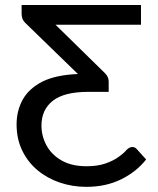

<svg xmlns="http://www.w3.org/2000/svg" viewBox="-20 -736 628 764"><path d="M323.5 7.5Q268 7.5 218 -9.5Q168 -26.5 129.5 -58.5Q91 -90.5 68.5 -136.8Q46 -183 46 -241Q46 -295 70.2 -339.2Q94.5 -383.5 149 -411.5Q203 -438 290 -441.5L81.5 -644Q72 -653.5 69 -662.8Q66 -672 66 -680.5V-716H541V-637.5H201L398.5 -444Q412.5 -429.5 412.5 -411.5V-370.5H331.5Q235.5 -370.5 190.2 -335Q145 -299.5 145 -236.5Q145 -194.5 165 -157.5Q185 -120.5 225 -97.5Q265 -74.5 324.5 -74.5Q368 -74.5 399.8 -85.5Q431.5 -96.5 452.5 -112Q473.5 -127 484 -140Q492 -147 496.8 -149Q501.5 -151 507 -151Q516.5 -151 523.5 -143.5L561.5 -101.5Q523 -52.5 462.2 -22.5Q401.5 7.5 323.5 7.5Z"/></svg>

Font: Verano Sans
Style: Regular
Weight: 400
Designer: Lukasz Dziedzic with Adam Twardoch and Botio Nikoltchev
Foundry: tyPoland Lukasz Dziedzic
Version: Version 3.001;December 28, 2019;FontCreator 12.0.0.2547 64-b